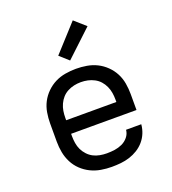

<svg xmlns="http://www.w3.org/2000/svg" viewBox="-140 -872 880 985"><g transform="rotate(-20 300.0 -379.5)"><path d="M302 8Q273 8 243.5 3Q214 -2 187.5 -15Q161 -28 139.5 -48.5Q118 -69 104.5 -95.5Q91 -122 85.5 -151Q80 -180 80 -210V-310Q80 -339 85 -368.5Q90 -398 103.5 -424Q117 -450 138.5 -471Q160 -492 186 -505Q212 -518 241.5 -523Q271 -528 300 -528Q329 -528 358.5 -523Q388 -518 414 -505Q440 -492 461.5 -471Q483 -450 496.5 -424Q510 -398 515 -368.5Q520 -339 520 -310V-223H163V-210Q163 -191 166 -172Q169 -153 177 -136Q185 -119 198.5 -104.5Q212 -90 228.5 -81.5Q245 -73 264 -69.5Q283 -66 302 -66Q324 -66 345 -69Q366 -72 385.5 -81Q405 -90 419 -107Q433 -124 435 -146H518Q516 -121 506.5 -98Q497 -75 481 -56.5Q465 -38 444 -25Q423 -12 399.5 -4.5Q376 3 351.5 5.5Q327 8 302 8ZM163 -297H437V-310Q437 -329 434 -347.5Q431 -366 423 -383.5Q415 -401 402.5 -415Q390 -429 373 -438Q356 -447 337.5 -451Q319 -455 300 -455Q281 -455 262.5 -451Q244 -447 227 -438Q210 -429 197.5 -415Q185 -401 177 -383.5Q169 -366 166 -347.5Q163 -329 163 -310ZM287 -578 238 -622 370 -767 431 -713Z"/></g></svg>

Font: Iosevka Fixed Extended
Style: Regular
Weight: 400
Width: 7
Monospace: yes
Designer: Belleve Invis
Foundry: Belleve Invis
Version: Version 24.1.1; ttfautohint (v1.8.4)